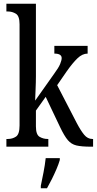

<svg xmlns="http://www.w3.org/2000/svg" viewBox="-20 -780 515 1021"><path d="M14 0V-41H22Q46 -41 65 -53.5Q84 -66 84 -113V-651Q84 -695 64.5 -707Q45 -719 22 -719H14V-760H171V-375Q171 -362 170.5 -341Q170 -320 169 -298.5Q168 -277 167.5 -262Q167 -247 167 -245L266 -385Q292 -420 300 -440Q308 -460 308 -471Q308 -495 269 -495V-536H446V-495Q418 -495 392 -470Q366 -445 335 -401L284 -327L388 -126Q409 -86 427.5 -63.5Q446 -41 471 -41H475V0H463Q414 0 386.5 -6.5Q359 -13 340.5 -35Q322 -57 300 -103L223 -265L171 -192V-108Q171 -64 190.5 -52.5Q210 -41 233 -41H237V0ZM197 208Q204 174 211.5 136Q219 98 223 61H298V71Q292 92 280.5 119Q269 146 255.5 173Q242 200 230 221H197Z"/></svg>

Font: Noto Serif Myanmar ExtraCondensed
Style: Regular
Weight: 400
Width: 2
Designer: Ben Mitchell and the Monotype Design Team
Foundry: Monotype Imaging Inc.
Version: Version 2.106; ttfautohint (v1.8.4.7-5d5b)